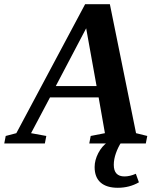

<svg xmlns="http://www.w3.org/2000/svg" viewBox="-72 -680 759 910"><path d="M147.5 -35.6 140.6 0H-51.8L-44.9 -35.6L5.4 -48.8L331.5 -660.2H448.7L572.8 -48.8L626 -35.6L619.1 0H351.1L357.9 -35.6L425.3 -48.8L395.5 -218.3H165L75.2 -48.8ZM336.4 -545.9 192.4 -272H385.7ZM486.3 210Q433.1 210 404.8 185.1Q376.5 160.2 376.5 111.8Q376.5 79.1 393.8 45.7Q411.1 12.2 439 -6.8H503.4Q487.8 17.1 477.5 45.9Q467.3 74.7 467.3 101.1Q467.3 156.2 518.1 156.2Q543.5 156.2 571.8 143.6L586.4 184.1Q541.5 210 486.3 210Z"/></svg>

Font: Liberation Serif
Style: Bold Italic
Weight: 700
Italic angle: -16.333°
Designer: Steve Matteson
Foundry: Ascender Corporation
Version: Version 2.1.5